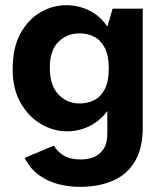

<svg xmlns="http://www.w3.org/2000/svg" viewBox="-20 -530 633 751"><path d="M292.3 200.9Q251.5 200.9 209.9 190.7Q168.2 180.4 132.9 155.2Q97.5 130 76.4 87.4L190.9 39.6Q204.3 63.7 230.1 78.8Q255.9 93.8 296.7 93.8Q323.1 93.8 346.7 84.6Q370.2 75.3 385.1 52.6Q399.9 29.9 399.9 -9V-95.6Q369.6 -55.8 328.8 -36.1Q287.9 -16.3 242.8 -16.3Q188.6 -16.3 139.8 -45.2Q90.9 -74.1 60.2 -128.4Q29.5 -182.7 29.5 -258.4Q29.5 -344.1 60.2 -399.5Q90.9 -454.9 138.9 -482.3Q186.9 -509.7 238.7 -509.7Q287.9 -509.7 330.4 -488.2Q372.9 -466.7 399.9 -426.1L420.5 -496H538.4V-31.6Q538.4 49.9 507.7 101.3Q477.1 152.7 421.7 176.8Q366.2 200.9 292.3 200.9ZM290.6 -125.3Q322.1 -125.3 347.9 -138Q373.7 -150.7 389.5 -180.8Q405.4 -210.9 405.4 -261.7Q405.4 -313.3 389.5 -343.4Q373.7 -373.4 347.9 -386.5Q322.1 -399.5 290.6 -399.5Q242.6 -399.5 208.7 -366.6Q174.9 -333.7 174.9 -264.9Q174.9 -195.4 208.7 -160.3Q242.6 -125.3 290.6 -125.3Z"/></svg>

Font: Atkinson Hyperlegible Next
Style: Regular
Weight: 400
Designer: Elliott Scott, Megan Eiswerth, Linus Boman, Theodore Petrosky, Letters from Sweden
Foundry: Applied Design Works, Letters from Sweden
Version: Version 2.001